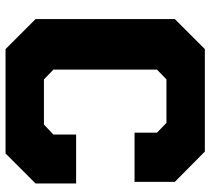

<svg xmlns="http://www.w3.org/2000/svg" viewBox="-54 -724 777 710"><g transform="rotate(90 335.0 -368.5)"><path d="M161 0 50 -111V-626L161 -737H540L652 -626V-477H470V-560L434 -595H273L237 -560V-177L273 -142H440L477 -177V-261H658V-111L547 0Z"/></g></svg>

Font: Tomorrow
Style: Bold
Weight: 700
Designer: Tony de Marco, Monica Rizzolli
Foundry: Just in Type
Version: Version 2.002